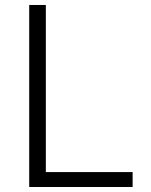

<svg xmlns="http://www.w3.org/2000/svg" viewBox="-20 -747 602 767"><path d="M96.7 0V-727.1H163.1V-59.6H509.8V0Z"/></svg>

Font: Interop Light
Style: Regular
Weight: 300
Designer: Rasmus Andersson, Google, Jang Haemin
Foundry: jhaemin
Version: Version 1.007